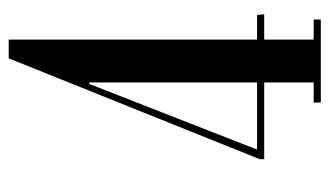

<svg xmlns="http://www.w3.org/2000/svg" viewBox="-174 -564 739 430"><g transform="rotate(-90 195.0 -349.5)"><path d="M224.8 -518.8V0H320.8V-699H278.8L53 -136.8V-126.8H377.5L376 -142.8H75.2V-144.5L221.5 -518.5ZM320.8 -16V0H365.8V-16ZM179.8 -16V0H224.8V-16Z"/></g></svg>

Font: Emberly Black
Style: Regular
Weight: 900
Designer: Rajesh Rajput
Foundry: Rajesh Rajput
Version: Version 1.000